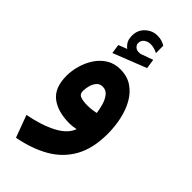

<svg xmlns="http://www.w3.org/2000/svg" viewBox="-297 -742 1063 1063"><g transform="rotate(45 234.5 -211.0)"><path d="M172.9 -517.1Q156.2 -530.3 147.7 -546.4Q139.2 -562.5 139.2 -588.4Q139.2 -631.8 169.4 -659.9Q199.7 -688 238.3 -688Q259.3 -688 273.2 -683.6Q287.1 -679.2 301.3 -670.9L301.8 -613.3Q272.9 -627.9 245.1 -627.9Q225.6 -627.9 209 -616.2Q192.4 -604.5 192.4 -582Q192.9 -568.8 205.1 -557.6Q217.3 -546.4 243.2 -549.8Q243.2 -549.8 247.1 -550.8L317.4 -576.2L325.7 -520L130.4 -442.9L122.6 -497.6ZM429.2 -108.4Q429.2 5.9 387 81.5Q344.7 157.2 267.6 201.7Q190.4 246.1 85 266.1L36.6 135.7Q136.2 116.7 203.4 81.5Q270.5 46.4 288.6 -4.9Q276.4 -2.4 263.2 -0.7Q250 1 239.3 1Q146.5 1 93.3 -40Q40 -81.1 40 -174.8Q40 -214.4 51.8 -255.6Q63.5 -296.9 86.7 -332.3Q109.9 -367.7 144.8 -389.4Q179.7 -411.1 225.6 -411.1Q279.8 -411.1 318.6 -385Q357.4 -358.9 381.8 -315.4Q406.2 -272 417.7 -218Q429.2 -164.1 429.2 -108.4ZM237.3 -139.6Q258.3 -139.6 275.6 -142.1Q293 -144.5 304.2 -147Q301.3 -171.9 293 -201.4Q284.7 -231 268.3 -252.4Q252 -273.9 224.6 -273.9Q201.2 -273.9 187.7 -257.1Q174.3 -240.2 168.9 -218Q163.6 -195.8 163.6 -180.2Q163.6 -153.8 184.8 -146.7Q206.1 -139.6 237.3 -139.6Z"/></g></svg>

Font: Vazirmatn RD ExtraBold
Style: Regular
Weight: 800
Designer: Saber Rastikerdar
Foundry: Saber Rastikerdar
Version: Version 32.102